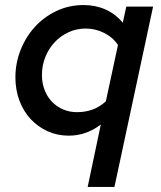

<svg xmlns="http://www.w3.org/2000/svg" viewBox="-20 -530 637 760"><path d="M252 7Q207 7 168.5 -10.5Q130 -28 101.5 -58.5Q73 -89 57 -131.5Q41 -174 41 -224Q41 -280 61.5 -332Q82 -384 118 -423.5Q154 -463 203.5 -486.5Q253 -510 311 -510Q358 -510 397.5 -492.5Q437 -475 466 -440Q470 -457 473 -472.5Q476 -488 480 -504H586L433 210H327Q340 148 353 86.5Q366 25 379 -37Q321 7 252 7ZM146 -233Q146 -201 156.5 -174Q167 -147 185.5 -127.5Q204 -108 229.5 -97Q255 -86 285 -86Q317 -86 345.5 -96Q374 -106 399 -129Q411 -185 423 -240.5Q435 -296 447 -352Q426 -383 391.5 -400Q357 -417 319 -417Q283 -417 251.5 -402.5Q220 -388 196.5 -363Q173 -338 159.5 -304.5Q146 -271 146 -233Z"/></svg>

Font: Rosa Sans Medium
Style: Italic
Weight: 500
Italic angle: -12°
Designer: Pentagram / MCKL
Foundry: Pentagram / MCKL
Version: Version 1.005;September 16, 2019;FontCreator 11.5.0.2425 64-